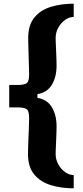

<svg xmlns="http://www.w3.org/2000/svg" viewBox="-20 -820 450 1042"><path d="M380 202Q312.5 202 256.2 184.8Q200 167.5 166 127Q132 86.5 132 16Q132 5 132.5 -15.2Q133 -35.5 134 -60Q135 -84.5 136 -108.5Q137 -132.5 137.5 -151.5Q138 -170.5 138 -180Q138 -220.5 122.8 -228.8Q107.5 -237 79 -237H30V-359H79Q107.5 -359 122.8 -367.2Q138 -375.5 138 -416Q138 -425.5 137.5 -444.8Q137 -464 136.2 -488.2Q135.5 -512.5 134.8 -537.2Q134 -562 133.5 -582.5Q133 -603 133 -614Q133 -684.5 166.8 -725.2Q200.5 -766 256.5 -783Q312.5 -800 380 -800V-728Q355.5 -728 333 -711.8Q310.5 -695.5 296.2 -669.5Q282 -643.5 282 -614Q282 -605.5 282.5 -592Q283 -578.5 283.8 -561.8Q284.5 -545 285.2 -527.5Q286 -510 286.5 -493.2Q287 -476.5 287 -463Q287 -403 261.8 -360.5Q236.5 -318 183 -309V-289Q236.5 -280 261.8 -237.5Q287 -195 287 -135Q287 -121.5 286.5 -104.8Q286 -88 285.2 -70.5Q284.5 -53 283.8 -36.2Q283 -19.5 282.5 -6Q282 7.5 282 16Q282 45.5 296.2 71.5Q310.5 97.5 333 113.8Q355.5 130 380 130Z"/></svg>

Font: Big Shoulders Text Thin Black
Style: Regular
Weight: 900
Version: Version 2.002